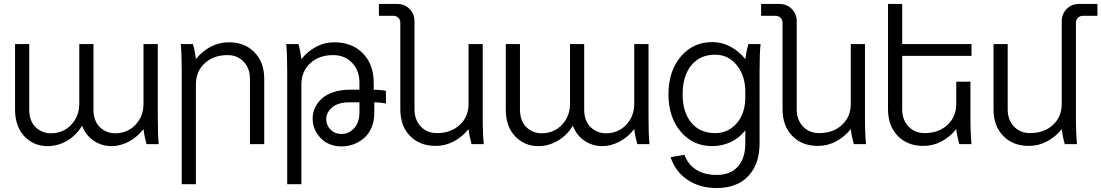

<svg xmlns="http://www.w3.org/2000/svg" viewBox="-20 -720 5501 959"><path d="M376 -201.2V-500H446.8V-173.8Q446.8 -115.7 478.8 -85Q510.7 -54.2 557.1 -54.2Q591.8 -54.2 623 -70.6Q654.3 -86.9 675.5 -121.3Q696.8 -155.8 696.8 -201.2V-500H768.1V-140.1Q768.1 -44.9 772.9 0H711.9Q700.7 -40 696.8 -75.2Q664.1 -33.7 622.1 -12Q580.1 9.8 537.1 9.8Q488.3 9.8 448.7 -16.6Q409.2 -43 390.1 -91.8Q358.9 -42 313.5 -16.1Q268.1 9.8 217.8 9.8Q148.4 9.8 101.8 -39.1Q55.2 -87.9 55.2 -173.8V-500H126V-173.8Q126 -115.7 157.7 -85Q189.5 -54.2 235.8 -54.2Q270.5 -54.2 301.8 -70.6Q333 -86.9 354.5 -121.3Q376 -155.8 376 -201.2Z M882.8 -500H943.8Q954.1 -462.9 958.5 -424.8Q989.3 -463.4 1031.7 -486.1Q1074.2 -508.8 1122.6 -508.8Q1202.6 -508.8 1251.2 -458.7Q1299.8 -408.7 1299.8 -326.2V0H1228.5V-326.2Q1228.5 -378.4 1197.3 -411.6Q1166 -444.8 1116.7 -444.8Q1046.9 -444.8 1002.7 -404.1Q958.5 -363.3 958.5 -298.8V200.2H887.7V-359.9Q887.7 -455.1 882.8 -500Z M1409.7 -500H1470.7Q1481 -462.9 1485.4 -424.8Q1516.1 -463.4 1558.6 -486.1Q1601.1 -508.8 1649.4 -508.8Q1738.8 -508.8 1792.7 -453.4Q1846.7 -397.9 1846.7 -306.2V-272Q1877.9 -272 1907.7 -266.1V-203.1Q1878.9 -209 1849.6 -209V-155.8Q1849.6 -115.2 1835.7 -82.8Q1821.8 -50.3 1798.3 -30.3Q1774.9 -10.3 1746.3 0.5Q1717.8 11.2 1686.5 11.2Q1621.6 11.2 1581.5 -30.5Q1541.5 -72.3 1541.5 -127.9Q1541.5 -155.3 1552.7 -180.4Q1564 -205.6 1585.9 -226.3Q1607.9 -247.1 1644.8 -259.5Q1681.6 -272 1728.5 -272H1775.4V-306.2Q1775.4 -367.7 1738.8 -406.2Q1702.1 -444.8 1643.6 -444.8Q1573.7 -444.8 1529.5 -404.1Q1485.4 -363.3 1485.4 -298.8V200.2H1414.6V-359.9Q1414.6 -455.1 1409.7 -500ZM1686.5 -50.8Q1722.2 -50.8 1748.8 -79.6Q1775.4 -108.4 1775.4 -160.2V-209H1726.6Q1668.9 -209 1639.2 -183.8Q1609.4 -158.7 1609.4 -124Q1609.4 -94.7 1630.9 -72.8Q1652.3 -50.8 1686.5 -50.8Z M2396.5 0H2335.4Q2324.2 -40 2320.3 -75.2Q2289.6 -36.6 2247.1 -13.9Q2204.6 8.8 2156.2 8.8Q2076.2 8.8 2027.8 -41.3Q1979.5 -91.3 1979.5 -173.8V-606Q1979.5 -621.1 1969.5 -631.1Q1959.5 -641.1 1944.3 -641.1H1872.6V-700.2H1964.4Q2001 -700.2 2025.6 -675.3Q2050.3 -650.4 2050.3 -613.8V-173.8Q2050.3 -121.6 2081.5 -88.4Q2112.8 -55.2 2162.1 -55.2Q2231.9 -55.2 2276.1 -95.9Q2320.3 -136.7 2320.3 -201.2V-500H2391.1V-140.1Q2391.1 -49.8 2396.5 0Z M2827.1 -201.2V-500H2897.9V-173.8Q2897.9 -115.7 2929.9 -85Q2961.9 -54.2 3008.3 -54.2Q3043 -54.2 3074.2 -70.6Q3105.5 -86.9 3126.7 -121.3Q3147.9 -155.8 3147.9 -201.2V-500H3219.2V-140.1Q3219.2 -44.9 3224.1 0H3163.1Q3151.9 -40 3147.9 -75.2Q3115.2 -33.7 3073.2 -12Q3031.2 9.8 2988.3 9.8Q2939.5 9.8 2899.9 -16.6Q2860.4 -43 2841.3 -91.8Q2810.1 -42 2764.6 -16.1Q2719.2 9.8 2668.9 9.8Q2599.6 9.8 2553 -39.1Q2506.3 -87.9 2506.3 -173.8V-500H2577.1V-173.8Q2577.1 -115.7 2608.9 -85Q2640.6 -54.2 2687 -54.2Q2721.7 -54.2 2752.9 -70.6Q2784.2 -86.9 2805.7 -121.3Q2827.1 -155.8 2827.1 -201.2Z M3702.6 -2V-68.8Q3672.9 -30.8 3629.9 -10.5Q3586.9 9.8 3537.6 9.8Q3440.9 9.8 3379.9 -62.7Q3318.8 -135.3 3318.8 -249Q3318.8 -363.8 3379.9 -436.8Q3440.9 -509.8 3537.6 -509.8Q3586.4 -509.8 3629.2 -486.6Q3671.9 -463.4 3702.6 -424.8Q3707.5 -461.9 3717.8 -500H3778.8Q3773.9 -455.1 3773.9 -359.9V-2.9Q3773.9 99.6 3717.5 159.4Q3661.1 219.2 3559.6 219.2Q3474.1 219.2 3413.1 177.5Q3352.1 135.7 3329.6 64.9L3398.9 53.2Q3416 101.6 3457.5 127.7Q3499 153.8 3559.6 153.8Q3628.4 153.8 3665.5 112.1Q3702.6 70.3 3702.6 -2ZM3389.6 -249Q3389.6 -159.2 3432.9 -107.2Q3476.1 -55.2 3551.8 -55.2Q3598.6 -55.2 3633.5 -80.3Q3668.5 -105.5 3685.5 -144.8Q3702.6 -184.1 3702.6 -231V-264.2Q3702.6 -339.8 3660.9 -393.3Q3619.1 -446.8 3551.8 -446.8Q3476.1 -446.8 3432.9 -393.6Q3389.6 -340.3 3389.6 -249Z M4305.7 0H4244.6Q4233.4 -40 4229.5 -75.2Q4198.7 -36.6 4156.2 -13.9Q4113.8 8.8 4065.4 8.8Q3985.4 8.8 3937 -41.3Q3888.7 -91.3 3888.7 -173.8V-606Q3888.7 -621.1 3878.7 -631.1Q3868.7 -641.1 3853.5 -641.1H3781.7V-700.2H3873.5Q3910.2 -700.2 3934.8 -675.3Q3959.5 -650.4 3959.5 -613.8V-173.8Q3959.5 -121.6 3990.7 -88.4Q4022 -55.2 4071.3 -55.2Q4141.1 -55.2 4185.3 -95.9Q4229.5 -136.7 4229.5 -201.2V-500H4300.3V-140.1Q4300.3 -49.8 4305.7 0Z M4832.5 0H4771.5Q4760.3 -40 4756.3 -75.2Q4725.6 -36.6 4683.1 -13.9Q4640.6 8.8 4592.3 8.8Q4512.2 8.8 4463.9 -41.3Q4415.5 -91.3 4415.5 -173.8V-700.2H4486.3V-500H4832.5V-440.9H4486.3V-173.8Q4486.3 -121.6 4517.6 -88.4Q4548.8 -55.2 4598.1 -55.2Q4668 -55.2 4712.2 -95.9Q4756.3 -136.7 4756.3 -201.2V-312H4827.1V-140.1Q4827.1 -49.8 4832.5 0Z M5354 -606V-140.1Q5354 -49.8 5359.4 0H5298.3Q5287.1 -40 5283.2 -75.2Q5252.4 -36.6 5210 -13.9Q5167.5 8.8 5119.1 8.8Q5039.1 8.8 4990.7 -41.3Q4942.4 -91.3 4942.4 -173.8V-500H5013.2V-173.8Q5013.2 -121.6 5044.4 -88.4Q5075.7 -55.2 5125 -55.2Q5194.8 -55.2 5239 -95.9Q5283.2 -136.7 5283.2 -201.2V-613.8Q5283.2 -650.4 5307.9 -675.3Q5332.5 -700.2 5369.1 -700.2H5461.4V-641.1H5389.2Q5374 -641.1 5364 -631.1Q5354 -621.1 5354 -606Z"/></svg>

Font: LT Superior
Style: Regular
Weight: 400
Designer: Daniel Lyons
Foundry: LyonsType
Version: Version 1.000